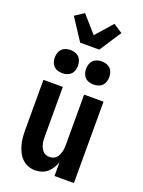

<svg xmlns="http://www.w3.org/2000/svg" viewBox="-180 -1063 860 1153"><g transform="rotate(20 250.0 -487.0)"><path d="M196 8Q173 8 150.5 -0.5Q128 -9 111.5 -25.5Q95 -42 84.5 -63.5Q74 -85 68 -107.5Q62 -130 60 -153.5Q58 -177 58 -200V-520H182V-200Q182 -188 183 -176.5Q184 -165 187 -154Q190 -143 195 -132.5Q200 -122 208 -113.5Q216 -105 227 -101Q238 -97 250 -97Q262 -97 273 -101Q284 -105 292 -113.5Q300 -122 305 -132.5Q310 -143 313 -154Q316 -165 317 -176.5Q318 -188 318 -200V-520H442V0H318V-88Q311 -68 300 -50Q289 -32 273 -18.5Q257 -5 237 1.5Q217 8 196 8ZM350 -596Q335 -596 320.5 -600.5Q306 -605 295.5 -615.5Q285 -626 280.5 -640.5Q276 -655 276 -670Q276 -685 280.5 -699.5Q285 -714 295.5 -724.5Q306 -735 320.5 -739.5Q335 -744 350 -744Q365 -744 379.5 -739.5Q394 -735 404.5 -724.5Q415 -714 419.5 -699.5Q424 -685 424 -670Q424 -655 419.5 -640.5Q415 -626 404.5 -615.5Q394 -605 379.5 -600.5Q365 -596 350 -596ZM150 -596Q135 -596 120.5 -600.5Q106 -605 95.5 -615.5Q85 -626 80.5 -640.5Q76 -655 76 -670Q76 -685 80.5 -699.5Q85 -714 95.5 -724.5Q106 -735 120.5 -739.5Q135 -744 150 -744Q165 -744 179.5 -739.5Q194 -735 204.5 -724.5Q215 -714 219.5 -699.5Q224 -685 224 -670Q224 -655 219.5 -640.5Q215 -626 204.5 -615.5Q194 -605 179.5 -600.5Q165 -596 150 -596ZM189 -805 98 -944 156 -982 250 -875 344 -982 402 -944 311 -805Z"/></g></svg>

Font: Iosevka Term Curly Extrabold
Style: Regular
Weight: 800
Designer: Belleve Invis
Foundry: Belleve Invis
Version: Version 32.3.0